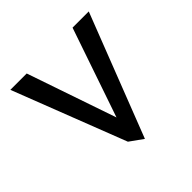

<svg xmlns="http://www.w3.org/2000/svg" viewBox="-173 -857 1013 1013"><g transform="rotate(-45 333.5 -350.5)"><path d="M622 -693H501L330 -194L159 -693H37L282 -61L356 -8Z"/></g></svg>

Font: Bluebird
Style: LiNrw
Weight: 300
Designer: Jasper
Foundry: Cannot Into Space Fonts
Version: Version 0.98